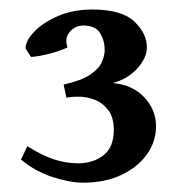

<svg xmlns="http://www.w3.org/2000/svg" viewBox="-20 -685 394 411"><path d="M314 -414.6Q314 -381.8 294.2 -354.2Q274.4 -326.7 239.3 -310.3Q204.1 -293.9 157.7 -293.9Q130.4 -293.9 93 -305.9Q55.7 -317.9 24.9 -343.3L38.6 -372.1Q69.8 -352.1 95.7 -343.8Q121.6 -335.4 147 -335.4Q179.2 -335.4 201.4 -352.5Q223.6 -369.6 223.6 -407.2Q223.6 -434.1 211.4 -449.7Q199.2 -465.3 182.1 -471.7Q165 -478 150.4 -478Q141.1 -478 136.7 -477.8Q132.3 -477.5 122.1 -476.1L116.2 -503.9Q154.8 -512.7 173.6 -525.6Q192.4 -538.6 198.2 -552.5Q204.1 -566.4 204.1 -578.1Q204.1 -598.1 194.1 -614.3Q184.1 -630.4 158.2 -630.4Q141.1 -630.4 129.4 -616.9Q117.7 -603.5 124.5 -583.5Q110.4 -576.7 87.9 -570.6Q65.4 -564.5 46.4 -563L34.7 -581.1Q34.7 -597.7 53 -616.9Q71.3 -636.2 103.5 -650.4Q135.7 -664.6 177.7 -664.6Q240.7 -664.6 267.6 -638.9Q294.4 -613.3 294.4 -583.5Q294.4 -561.5 274.2 -538.8Q253.9 -516.1 221.7 -507.3Q263.7 -503.4 288.8 -476.8Q314 -450.2 314 -414.6Z"/></svg>

Font: Gentium Plus
Style: Bold
Weight: 700
Designer: Victor Gaultney, Annie Olsen, Iska Routamaa, Becca Hirsbrunner
Foundry: SIL International
Version: Version 6.101